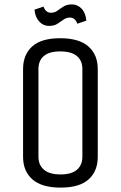

<svg xmlns="http://www.w3.org/2000/svg" viewBox="-20 -839 550 874"><path d="M425 -125Q425 -60 383.5 -22.5Q342 15 256 15Q170 15 127.5 -22.5Q85 -60 85 -125V-525Q85 -590 126.5 -627.5Q168 -665 254 -665Q340 -665 382.5 -627.5Q425 -590 425 -525ZM355 -525Q355 -563 330 -584Q305 -605 254 -605Q204 -605 179.5 -584Q155 -563 155 -525V-125Q155 -88 180 -66.5Q205 -45 256 -45Q306 -45 330.5 -66.5Q355 -88 355 -125ZM332 -731Q322 -759 298 -759Q282 -759 269 -749.5Q256 -740 241 -730.5Q226 -721 203 -721Q177 -721 158.5 -741Q140 -761 137 -795L178 -809Q188 -781 212 -781Q229 -781 241.5 -790.5Q254 -800 269.5 -809.5Q285 -819 307 -819Q333 -819 351.5 -799.5Q370 -780 373 -745Z"/></svg>

Font: Unica One
Style: Regular
Weight: 400
Designer: Eduardo Rodriguez Tunni
Foundry: Eduardo Rodriguez Tunni
Version: Version 2.000; ttfautohint (v1.8.4.7-5d5b);gftools[0.9.23]